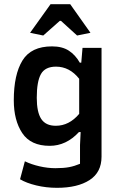

<svg xmlns="http://www.w3.org/2000/svg" viewBox="-20 -702 572 919"><path d="M124 -545 222 -682H316L413 -545L349 -532L272 -602H266L187 -532ZM76 156 99 70Q130 85 169 94Q208 103 245 103Q285 103 311 98Q337 93 363 82V-8L366 -70H358Q297 -4 218 -4Q127 -4 86.5 -65Q46 -126 46 -222Q46 -345 87.5 -412.5Q129 -480 229 -480Q278 -480 309.5 -459.5Q341 -439 362 -402H369L375 -473H466V48Q466 123 408.5 160Q351 197 253 197Q201 197 153.5 185.5Q106 174 76 156ZM359 -157V-325Q313 -383 248 -383Q196 -383 176 -347.5Q156 -312 156 -234Q156 -165 177.5 -132.5Q199 -100 247 -100Q311 -100 359 -157Z"/></svg>

Font: Athiti SemiBold
Style: Regular
Weight: 600
Designer: CadsonDemak Team
Foundry: CadsonDemak
Version: Version 1.033